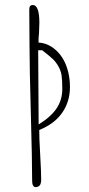

<svg xmlns="http://www.w3.org/2000/svg" viewBox="-20 -766 362 781"><path d="M139.6 -237.3Q139.2 -209 143.6 -134.3Q147.5 -64.9 147.5 -36.1Q147.5 -19.5 141.8 -12.2Q136.2 -4.9 124.5 -4.9Q118.7 -4.9 114.7 -11.2Q110.8 -17.6 110.8 -28.3Q110.8 -111.8 105.5 -302.7Q100.1 -493.7 100.1 -575.2L99.1 -726.1Q99.1 -736.8 102.5 -741.2Q106 -745.6 113.8 -745.6Q126.5 -745.6 133.3 -727.8Q140.1 -710 140.1 -673.8Q140.1 -657.7 138.7 -631.8Q137.7 -620.6 137 -612.1Q136.2 -603.5 136.7 -600.6V-592.8Q174.8 -590.8 206.3 -563Q237.8 -535.2 252.4 -490.7Q264.6 -453.6 264.6 -412.6Q264.6 -352.1 232.4 -306.6Q200.2 -261.2 139.6 -237.3ZM233.4 -404.3Q233.4 -440.4 230.5 -459.5Q227.5 -478.5 217.8 -495.6Q208 -513.2 195.6 -525.1Q183.1 -537.1 151.9 -561.5H135.3L136.2 -415L137.2 -259.8Q187 -290.5 210.2 -325.2Q233.4 -359.9 233.4 -404.3Z"/></svg>

Font: Amatica SC
Style: Regular
Weight: 400
Designer: Vernon Adams, Ben Nathan
Foundry: newtypography
Version: Version 2.001